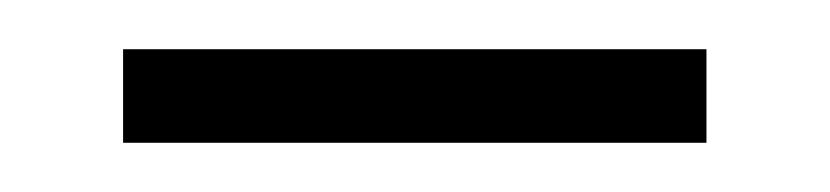

<svg xmlns="http://www.w3.org/2000/svg" viewBox="-20 -432 337 78"><path d="M30 -374V-412H267V-374Z"/></svg>

Font: Big Shoulders Text Thin
Style: Regular
Weight: 100
Designer: Patric King
Foundry: XO Type Co
Version: Version 1.000; ttfautohint (v1.8.2)